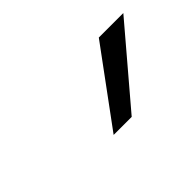

<svg xmlns="http://www.w3.org/2000/svg" viewBox="-40 -922 421 421"><g transform="rotate(-45 171.0 -711.0)"><path d="M138 -624 266 -798H342L194 -624Z"/></g></svg>

Font: Be Vietnam Light
Style: Italic
Weight: 300
Italic angle: -9.222°
Designer: Gabriel Lam
Foundry: TypeRant
Version: Version 3.000